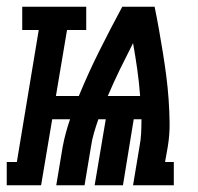

<svg xmlns="http://www.w3.org/2000/svg" viewBox="-67 -550 587 570"><path d="M-47 0V-69H-17L48 -461H-1V-530H189V-461H132L99 -265H167Q195 -333 228 -399Q261 -465 296 -530H392Q399 -496 405 -462Q411 -428 416.5 -394Q422 -360 426.5 -325.5Q431 -291 433.5 -256Q436 -221 436.5 -185.5Q437 -150 431 -114L423 -69H449V0H328L347 -114Q351 -134 352 -155Q353 -176 353 -196H330L298 0H214L247 -196H225Q218 -176 212 -155.5Q206 -135 203 -114L184 0H100L119 -114Q123 -135 128.5 -155.5Q134 -176 141 -196H88L55 0ZM349 -265Q346 -305 340.5 -344Q335 -383 328 -422Q308 -383 289 -344Q270 -305 253 -265Z"/></svg>

Font: Iosevka Curly Slab HvObl
Style: Regular
Weight: 900
Italic angle: -9°
Monospace: yes
Designer: Belleve Invis
Foundry: Belleve Invis
Version: Version 11.1.0; ttfautohint (v1.8.3)